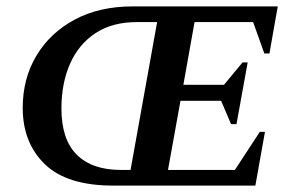

<svg xmlns="http://www.w3.org/2000/svg" viewBox="-20 -580 915 600"><path d="M334 0Q189 0 120 -67Q51 -134 51 -243Q51 -334 93.5 -405.5Q136 -477 213 -518.5Q290 -560 395 -560H848L822 -413H806L771 -511H588L553 -315H680L738 -385H754L719 -192H702L671 -265H544L505 -49H714L792 -168H808L778 0ZM357 -49H388L471 -511H408Q331 -511 278.5 -476.5Q226 -442 199 -381Q172 -320 172 -241Q172 -144 220 -96.5Q268 -49 357 -49Z"/></svg>

Font: Spectral SC SemiBold
Style: Italic
Weight: 600
Italic angle: -10°
Designer: Jean-Baptiste Levee
Foundry: Production Type
Version: Version 2.001